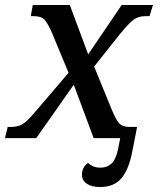

<svg xmlns="http://www.w3.org/2000/svg" viewBox="-40 -556 636 773"><path d="M363 197Q330 197 310 184Q290 171 290 147Q290 118 314 100Q324 109 336 114Q348 119 364 119Q391 119 408.5 103Q426 87 435 46L444 0H337L257 -215L106 0H-20L-9 -45H4Q23 -45 37.5 -50Q52 -55 68 -69.5Q84 -84 108 -113L236 -263L170 -422Q152 -463 139 -477Q126 -491 96 -491H84L92 -536H241L315 -337L450 -536H576L562 -491H547Q528 -491 513 -485Q498 -479 482.5 -463.5Q467 -448 443 -419L339 -288L409 -117Q426 -75 439.5 -60Q453 -45 481 -45H512L493 52Q479 126 449 161.5Q419 197 363 197Z"/></svg>

Font: Noto Serif Medium
Style: Italic
Weight: 500
Italic angle: -12°
Designer: Monotype Design Team
Foundry: Monotype Imaging Inc.
Version: Version 2.014; ttfautohint (v1.8.4.7-5d5b)